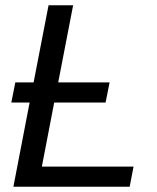

<svg xmlns="http://www.w3.org/2000/svg" viewBox="-20 -708 596 728"><path d="M38.1 -395.5H107.4L164.1 -688H257.3L200.7 -395.5H395.5L380.4 -319.3H185.5L138.7 -76.2H486.3L471.7 0H30.8L92.3 -319.3H22.9Z"/></svg>

Font: Arimo
Style: Italic
Weight: 400
Italic angle: -12°
Designer: Steve Matteson
Foundry: Monotype Imaging Inc.
Version: Version 1.33